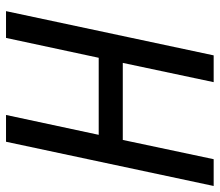

<svg xmlns="http://www.w3.org/2000/svg" viewBox="-66 -664 730 638"><g transform="rotate(90 299.0 -345.0)"><path d="M17 0 164 -690H253L189 -388H445L509 -690H598L451 0H362L428 -308H172L106 0Z"/></g></svg>

Font: Radio Canada Condensed
Style: Italic
Weight: 400
Width: 3
Italic angle: -12°
Designer: Charles Daoud, Etienne Aubert Bonn, Alexandre Saumier Demers, Jacques Le Bailly
Foundry: Radio-Canada
Version: Version 2.104; ttfautohint (v1.8.4.7-5d5b);gftools[0.9.28.de